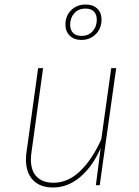

<svg xmlns="http://www.w3.org/2000/svg" viewBox="-20 -821 616 851"><path d="M95 -115Q95 -132 98 -150L149 -519H171L120 -150Q117 -131 117 -114Q117 -63 143.5 -37Q170 -11 217 -11Q281 -11 335 -62.5Q389 -114 429 -204L473 -519H495L422 0H405L426 -164Q391 -84 336 -37Q281 10 215 10Q158 10 126.5 -22.5Q95 -55 95 -115ZM430 -735Q430 -695 404.5 -669.5Q379 -644 341 -644Q308 -644 289 -663Q270 -682 270 -712Q270 -751 295.5 -776Q321 -801 360 -801Q392 -801 411 -783Q430 -765 430 -735ZM291 -711Q291 -688 304 -675Q317 -662 341 -662Q373 -662 391 -683Q409 -704 409 -733Q409 -757 396 -770Q383 -783 359 -783Q328 -783 309.5 -762.5Q291 -742 291 -711Z"/></svg>

Font: FiraGO Thin
Style: Italic
Weight: 100
Italic angle: -8°
Designer: bBox Type GmbH
Foundry: bBox Type GmbH
Version: Version 1.001